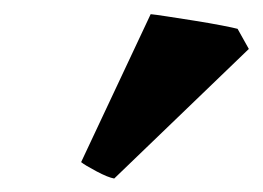

<svg xmlns="http://www.w3.org/2000/svg" viewBox="-20 -762 376 275"><path d="M143.6 -506.3Q134.8 -507.8 118.2 -516.6Q101.6 -525.4 96.2 -529.8L195.8 -741.7Q201.7 -741.2 219.2 -738.5Q236.8 -735.8 258.3 -732.4Q279.8 -729 297.4 -725.6Q314.9 -722.2 320.3 -720.7L336.4 -691.9Z"/></svg>

Font: Gentium Book Plus
Style: Bold
Weight: 700
Designer: Victor Gaultney, Annie Olsen, Iska Routamaa, Becca Hirsbrunner
Foundry: SIL International
Version: Version 6.101